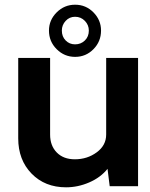

<svg xmlns="http://www.w3.org/2000/svg" viewBox="-20 -798 642 823"><path d="M189.9 -667Q189.9 -711.9 222.9 -744.9Q255.9 -777.8 302 -777.8Q348.1 -777.8 380.6 -744.9Q413.1 -711.9 413.1 -667Q413.1 -620.1 380.6 -587.2Q348.1 -554.2 302 -554.2Q255.9 -554.2 222.9 -587.2Q189.9 -620.1 189.9 -667ZM301.8 -726.1Q277.8 -726.1 261.5 -708.5Q245.1 -690.9 245.1 -667Q245.1 -641.1 261.5 -624.5Q277.8 -607.9 301.8 -607.9Q326.7 -607.9 343.8 -624.5Q360.8 -641.1 360.8 -667Q360.8 -690.9 343.8 -708.5Q326.7 -726.1 301.8 -726.1ZM571.8 -549.8V0H450.2L440.9 -74.2Q411.1 -37.1 362.5 -16.1Q314 4.9 263.2 4.9Q172.4 4.9 115.2 -54Q58.1 -112.8 58.1 -205.1V-549.8H194.8V-221.2Q194.8 -173.3 223.4 -144.3Q252 -115.2 300.8 -115.2Q354 -115.2 394.5 -145Q435.1 -174.8 435.1 -221.2V-549.8Z"/></svg>

Font: Oakes Grotesk
Style: SemiBold
Weight: 600
Designer: Samuel Oakes
Foundry: Samuel Oakes
Version: Version 1.0 | wf-rip DC20170320